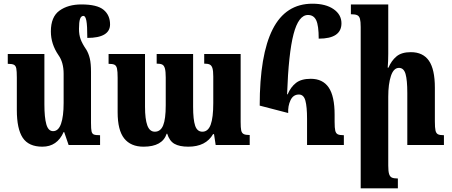

<svg xmlns="http://www.w3.org/2000/svg" viewBox="-20 -784 2442 1038"><path d="M521 -53V0H351L327 -70H324Q289 9 209 9Q135 9 103 -39Q71 -87 71 -189V-364Q71 -400 68 -414.5Q65 -429 55 -434Q45 -439 22 -439V-492H220V-220Q220 -149 230.5 -112Q241 -75 267 -75Q296 -75 310 -115Q324 -155 324 -227V-385Q324 -447 296 -486Q255 -546 255 -614Q255 -693 301.5 -726.5Q348 -760 420 -760Q505 -760 540 -731Q575 -702 575 -652Q575 -616 544 -597.5Q513 -579 452 -579Q452 -646 447 -672Q442 -698 431 -698Q418 -698 412.5 -681Q407 -664 407 -628Q407 -596 416 -571.5Q425 -547 447 -515Q459 -495 465.5 -468Q472 -441 472 -395V-120Q472 -86 475 -73.5Q478 -61 487 -57Q496 -53 521 -53Z M1281 -492V-125Q1281 -93 1284 -79Q1287 -65 1297 -59.5Q1307 -54 1330 -54V0H1146L1137 -59H1132Q1093 9 998 9Q950 9 923 -6.5Q896 -22 884 -61H881Q858 9 756 9Q687 9 651.5 -35.5Q616 -80 616 -177V-363Q616 -398 612.5 -413.5Q609 -429 599 -434Q589 -439 567 -439V-492H764V-207Q764 -140 776.5 -106Q789 -72 817 -72Q848 -72 862 -106Q876 -140 876 -215V-365Q876 -398 871.5 -414Q867 -430 857 -435Q847 -440 827 -440V-492H1024V-207Q1024 -137 1035 -104.5Q1046 -72 1074 -72Q1105 -72 1119 -110Q1133 -148 1133 -227V-370Q1133 -401 1128.5 -415.5Q1124 -430 1114 -435Q1104 -440 1084 -440V-492Z M1384 -213Q1384 -487 1454 -625.5Q1524 -764 1669 -764Q1741 -764 1783.5 -734.5Q1826 -705 1826 -658Q1826 -575 1703 -575Q1703 -646 1689.5 -674.5Q1676 -703 1645 -703Q1594 -703 1567 -599.5Q1540 -496 1532 -274H1535Q1552 -314 1580.5 -336Q1609 -358 1660 -358Q1725 -358 1757 -311Q1789 -264 1789 -164V-126Q1789 -92 1792.5 -77.5Q1796 -63 1806 -58Q1816 -53 1839 -53V0H1640V-141Q1640 -207 1631 -240Q1622 -273 1596 -273Q1565 -273 1550.5 -242Q1536 -211 1538 -173Z M2380 0H2182V-281Q2182 -351 2172.5 -384Q2163 -417 2137 -417Q2108 -417 2093.5 -373.5Q2079 -330 2079 -261V111Q2079 142 2083.5 156.5Q2088 171 2098.5 176Q2109 181 2131 181V234H1930V-638Q1930 -668 1926 -682.5Q1922 -697 1911 -702Q1900 -707 1877 -707V-760H2079V-493Q2079 -454 2076 -418H2080Q2096 -456 2123.5 -479Q2151 -502 2201 -502Q2267 -502 2299 -455.5Q2331 -409 2331 -310V-128Q2331 -93 2334.5 -78Q2338 -63 2348 -58Q2358 -53 2380 -53Z"/></svg>

Font: Noto Serif Armenian Bold Cond
Style: Regular
Weight: 700
Width: 3
Designer: Monotype Design team
Foundry: Monotype Imaging Inc.
Version: Version 1.000